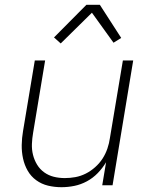

<svg xmlns="http://www.w3.org/2000/svg" viewBox="-20 -772 640 800"><path d="M236 8Q207 8 180 1.5Q153 -5 131 -21Q109 -37 95.5 -60.5Q82 -84 76 -111.5Q70 -139 70.5 -168Q71 -197 76 -226L125 -520H168L118 -219Q114 -196 113 -172.5Q112 -149 117.5 -127Q123 -105 134.5 -86Q146 -67 164 -54Q182 -41 204 -35.5Q226 -30 250 -30Q272 -30 294 -34Q316 -38 337 -48.5Q358 -59 376.5 -75.5Q395 -92 407.5 -111.5Q420 -131 427.5 -153Q435 -175 438 -197L492 -520H535L449 0H406L422 -96Q407 -71 387 -50.5Q367 -30 342 -16.5Q317 -3 290 2.5Q263 8 236 8ZM233 -591 205 -616 340 -752H396L485 -614L453 -594L363 -719Z"/></svg>

Font: Iosevka XLt Ex Obl
Style: Regular
Weight: 200
Width: 7
Italic angle: -9°
Monospace: yes
Designer: Belleve Invis
Foundry: Belleve Invis
Version: Version 32.5.0; ttfautohint (v1.8.4)